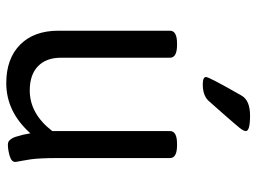

<svg xmlns="http://www.w3.org/2000/svg" viewBox="-120 -672 798 597"><g transform="rotate(90 278.5 -373.0)"><path d="M483 -22Q483 -10 464 -4.5Q445 1 429 1Q424 1 420 -1Q416 -3 412.5 -8Q409 -13 407 -17.5Q405 -22 403 -30Q401 -38 399.5 -42.5Q398 -47 396.5 -56.5Q395 -66 394 -69Q327 6 238 6Q162 6 118.5 -37Q75 -80 75 -156V-503Q75 -525 115 -525H119Q159 -525 159 -503V-164Q159 -118 185.5 -92.5Q212 -67 261 -67Q333 -67 387 -137V-503Q387 -525 427 -525H431Q471 -525 471 -503V-148Q471 -125 472 -104Q473 -83 475 -69.5Q477 -56 479 -45.5Q481 -35 482 -29Q483 -23 483 -22ZM387 -739Q387 -732 377.5 -720Q368 -708 331 -666Q308 -640 293 -623Q276 -605 242 -605Q219 -605 219 -615Q219 -625 277 -726Q292 -752 339 -752Q387 -752 387 -739Z"/></g></svg>

Font: mmAsap
Style: Regular
Weight: 400
Designer: Pablo Cosgaya
Foundry: Omnibus-Type
Version: Version 1.001